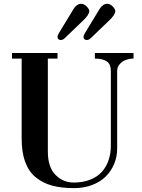

<svg xmlns="http://www.w3.org/2000/svg" viewBox="-20 -972 747 1009"><path d="M282.2 -777.3Q282.2 -786.1 290 -798.8L367.2 -925.8Q384.8 -952.1 406.2 -952.1Q421.9 -952.1 435.5 -938Q449.2 -923.8 449.2 -914.1Q449.2 -894.5 416 -863.3L320.3 -771.5Q310.5 -761.7 298.8 -761.7Q291 -761.7 286.6 -766.6Q282.2 -771.5 282.2 -777.3ZM418.9 -777.3Q418.9 -786.1 426.8 -798.8L503.9 -925.8Q521.5 -952.1 543 -952.1Q558.6 -952.1 572.3 -938Q585.9 -923.8 585.9 -914.1Q585.9 -894.5 552.7 -863.3L457 -771.5Q447.3 -761.7 435.5 -761.7Q427.7 -761.7 423.3 -766.6Q418.9 -771.5 418.9 -777.3ZM43 -664.1V-693.4H282.2V-664.1H231.4V-175.8Q231.4 -94.7 271 -53.7Q310.5 -12.7 368.2 -12.7Q416 -12.7 454.1 -27.8Q492.2 -43 515.6 -69.3Q539.1 -95.7 550.8 -130.9Q562.5 -166 562.5 -206.1V-599.6Q562.5 -634.8 541 -649.4Q519.5 -664.1 478.5 -664.1V-693.4H681.6V-664.1Q662.1 -664.1 643.1 -657.7Q624 -651.4 609.9 -635.7Q595.7 -620.1 595.7 -598.6V-191.4Q595.7 -148.4 580.1 -110.8Q564.5 -73.2 536.1 -44.9Q507.8 -16.6 464.8 0Q421.9 16.6 369.1 16.6Q302.7 16.6 253.9 3.4Q205.1 -9.8 168 -40Q130.9 -70.3 112.3 -121.1Q93.8 -171.9 93.8 -243.2V-664.1Z"/></svg>

Font: Monomakh Unicode TT
Style: Medium
Weight: 500
Designer: Alexey Kryukov, Aleksandr Andreev
Version: Version 1.1